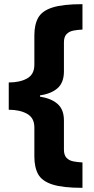

<svg xmlns="http://www.w3.org/2000/svg" viewBox="-20 -739 452 922"><path d="M376 163Q282 163 232 147Q182 131 163.5 98Q145 65 145 12V-127Q145 -173 110 -192.5Q75 -212 22 -212V-343Q76 -343 110.5 -362.5Q145 -382 145 -428V-569Q145 -621 163.5 -654Q182 -687 232 -703Q282 -719 376 -719V-597Q352 -596 332 -592Q312 -588 299.5 -575Q287 -562 287 -535V-396Q287 -343 257 -316Q227 -289 172 -281V-275Q228 -266 257.5 -239Q287 -212 287 -161V-21Q287 6 299.5 19Q312 32 332.5 36Q353 40 376 41Z"/></svg>

Font: Noto Sans Gujarati ExtraBold
Style: Regular
Weight: 800
Designer: Jelle Bosma - Monotype Design Team, Universal Thirst
Foundry: Monotype Imaging Inc.
Version: Version 2.106; ttfautohint (v1.8.4.7-5d5b)